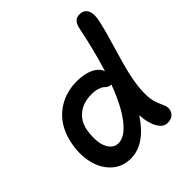

<svg xmlns="http://www.w3.org/2000/svg" viewBox="-206 -865 1066 1066"><g transform="rotate(-45 327.5 -331.5)"><path d="M219.2 50.8Q153.3 50.8 107.9 9Q62.5 -32.7 46.9 -100.1Q31.2 -167.5 46.9 -245.1Q67.9 -350.6 139.2 -408.2Q210.4 -465.8 310.1 -465.8Q368.7 -465.8 408.7 -446.8Q448.7 -427.7 460 -394Q498 -514.6 526.9 -658.2Q538.1 -717.8 581.1 -717.8Q619.1 -717.8 632.3 -689.2Q645.5 -660.6 632.8 -606.9Q617.2 -538.1 585.4 -433.6Q553.7 -329.1 541 -265.1Q529.3 -206.5 528.3 -161.9Q527.3 -117.2 533.7 -93Q540 -68.8 548.1 -51.8Q556.2 -34.7 561.3 -20.5Q566.4 -6.3 564 7.8Q561.5 28.8 545.7 42Q529.8 55.2 502.9 55.2Q469.7 55.2 447.3 15.6Q424.8 -23.9 421.9 -86.9Q331.1 50.8 219.2 50.8ZM159.2 -236.8Q150.9 -187.5 155.5 -147.7Q160.2 -107.9 180.2 -83Q200.2 -58.1 231 -58.1Q280.8 -58.1 333.5 -124.8Q386.2 -191.4 433.1 -316.9H429.2Q418.5 -316.9 408.9 -323.2Q399.4 -329.6 391.6 -336.9Q383.8 -344.2 364 -350.6Q344.2 -356.9 315.9 -356.9Q253.4 -356.9 211.9 -325Q170.4 -293 159.2 -236.8Z"/></g></svg>

Font: Shantell Sans Bouncy
Style: Italic
Weight: 500
Italic angle: -11.31°
Designer: Stephen Nixon, Anya Danilova, Shantell Martin
Foundry: Arrow Type
Version: Version 1.006;[9816181b4]